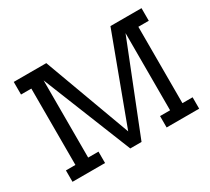

<svg xmlns="http://www.w3.org/2000/svg" viewBox="-141 -983 1344 1226"><g transform="rotate(-30 531.0 -370.0)"><path d="M1012 -647H935V-84H1010V0H770V-84H844V-653L585 0H502L240 -653V-84H316V0H76V-84H146V-647H70V-740H310L545 -101L783 -740H1012Z"/></g></svg>

Font: Arvo
Style: Regular
Weight: 400
Designer: Anton Koovit (Cyrillic Expansion: Cyreal)
Foundry: Anton Koovit, Yassin Baggar
Version: Version 3.000